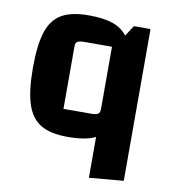

<svg xmlns="http://www.w3.org/2000/svg" viewBox="-78 -581 738 820"><g transform="rotate(10 291.0 -170.5)"><path d="M511 -500V158L362 171V-6Q320 15 242 15Q168 15 125.5 -10Q83 -35 64 -92.5Q45 -150 45 -250Q45 -350 63.5 -406.5Q82 -463 124.5 -487.5Q167 -512 242 -512Q305 -512 345 -498.5Q385 -485 409 -454L439 -500ZM362 -127V-397H247Q222 -397 213 -392Q204 -387 204 -373V-100H320Q345 -100 353.5 -105.5Q362 -111 362 -127Z"/></g></svg>

Font: Changa SemiBold
Style: Regular
Weight: 600
Designer: Eduardo Rodriguez Tunni
Foundry: Eduardo Rodriguez Tunni
Version: Version 2.002; ttfautohint (v1.5) -l 8 -r 50 -G 150 -x 14 -H